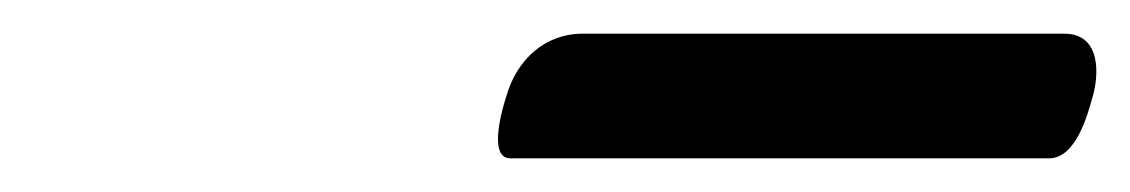

<svg xmlns="http://www.w3.org/2000/svg" viewBox="-20 -727 671 114"><path d="M281 -671C279 -665 269 -633 283 -633H603C619 -633 626 -660 628 -667C633 -682 634 -707 612 -707H326C303 -707 287 -691 281 -671Z"/></svg>

Font: Asimov Print
Style: CIt
Weight: 500
Designer: Google
Version: Version 2.000980: 2014